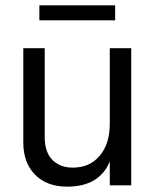

<svg xmlns="http://www.w3.org/2000/svg" viewBox="-20 -689 584 717"><path d="M470 3H390V-86Q351 8 231 8Q155 8 111 -36.5Q67 -81 67 -157V-509H147V-177Q147 -121 175.5 -92Q204 -63 252 -63Q315 -63 352.5 -107.5Q390 -152 390 -227V-509H470ZM410 -613H127V-669H410Z"/></svg>

Font: Hind Siliguri Fixed
Style: Regular
Weight: 400
Designer: Jyotish Sonowal
Foundry: Indian Type Foundry
Version: Version 1.001;October 28, 2021;FontCreator 12.0.0.2565 64-bi